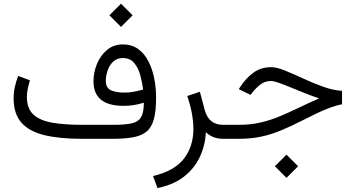

<svg xmlns="http://www.w3.org/2000/svg" viewBox="-20 -736 1880 1018"><path d="M621.6 -716.3 683.1 -654.8 621.6 -593.3 560.1 -654.8ZM742.7 -191.4Q717.3 -183.6 691.4 -179.2Q665.5 -174.8 634.8 -174.8Q475.6 -174.8 475.6 -305.2Q475.6 -351.6 493.9 -396.5Q512.2 -441.4 547.1 -470.9Q582 -500.5 631.8 -500.5Q679.2 -500.5 712.6 -476.1Q746.1 -451.7 767.1 -410.6Q788.1 -369.6 797.9 -319.6Q807.6 -269.5 807.6 -218.3Q807.6 -148.4 796.1 -105.2Q784.7 -62 758.1 -39.3Q731.4 -16.6 686.8 -8.3Q642.1 0 575.7 0H413.6Q296.9 0 216.1 -19.3Q135.3 -38.6 93.8 -85.4Q52.2 -132.3 52.2 -214.8Q52.2 -246.1 58.8 -275.6Q65.4 -305.2 76.2 -333.5L138.7 -310.1Q132.3 -289.1 127.4 -266.4Q122.6 -243.7 122.6 -222.7Q122.6 -159.7 158 -127.9Q193.4 -96.2 258.5 -85.2Q323.7 -74.2 413.6 -74.2H581.5Q642.1 -74.2 677.2 -81.8Q712.4 -89.4 727.5 -114.3Q742.7 -139.2 742.7 -191.4ZM641.1 -245.1Q666.5 -245.1 690.4 -249.8Q714.4 -254.4 738.8 -261.2Q734.4 -297.9 723.9 -336.7Q713.4 -375.5 691.7 -401.9Q669.9 -428.2 631.3 -428.2Q599.6 -428.2 579.6 -408.9Q559.6 -389.6 550.3 -361.6Q541 -333.5 541 -307.6Q541 -270 567.9 -257.6Q594.7 -245.1 641.1 -245.1Z M1166 0Q1130.9 0 1107.7 -10.7Q1084.5 -21.5 1071.8 -35.2Q1067.9 35.6 1039.3 96.4Q1010.7 157.2 955.6 200.4Q900.4 243.7 814.9 261.2L791.5 197.3Q905.3 170.4 955.3 105Q1005.4 39.6 1005.4 -51.8Q1005.4 -92.3 997.1 -136.2Q988.8 -180.2 973.1 -227.1L1040 -249.5L1064.9 -154.8Q1085.9 -74.2 1162.1 -74.2H1183.6V0Z M1499 84 1560.5 145.5 1499 207 1437.5 145.5ZM1164.1 -74.2H1247.1Q1307.1 -74.2 1358.2 -85.7Q1409.2 -97.2 1457.5 -116.9Q1505.9 -136.7 1557.9 -161.9Q1609.9 -187 1671.9 -214.4Q1633.8 -227.1 1594.2 -242.9Q1554.7 -258.8 1519.3 -273.4Q1483.9 -288.1 1457 -297.4Q1430.2 -306.6 1417.5 -306.6Q1385.3 -306.6 1361.8 -288.8Q1338.4 -271 1318.8 -246.6L1308.1 -232.9L1246.1 -263.2L1252.4 -273.4Q1284.2 -322.3 1324.2 -351.1Q1364.3 -379.9 1418 -379.9Q1446.8 -379.9 1490.7 -362.1Q1534.7 -344.2 1586.7 -320.1Q1638.7 -295.9 1692.1 -276.6Q1745.6 -257.3 1793.5 -254.4V-183.1Q1760.3 -177.2 1713.6 -158.7Q1667 -140.1 1593.8 -102.5Q1528.8 -69.3 1474.4 -46.4Q1419.9 -23.4 1365.5 -11.7Q1311 0 1245.6 0H1164.1Z"/></svg>

Font: Vazirmatn FD NL Light
Style: Regular
Weight: 300
Designer: Saber Rastikerdar
Foundry: Saber Rastikerdar
Version: Version 33.003